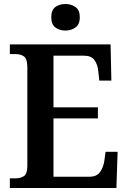

<svg xmlns="http://www.w3.org/2000/svg" viewBox="-20 -935 638 955"><path d="M29 0V-48H58Q83 -48 99.5 -59.5Q116 -71 116 -110V-599Q116 -643 99 -654.5Q82 -666 58 -666H29V-714H530L534 -534H474L469 -579Q466 -614 450 -636Q434 -658 399 -658H246V-401H467V-346H246V-56H425Q461 -56 477.5 -79Q494 -102 499 -135L505 -180H565L559 0ZM306 -783Q275 -783 255 -798.5Q235 -814 235 -849Q235 -885 255 -900Q275 -915 306 -915Q334 -915 355.5 -900Q377 -885 377 -849Q377 -814 355.5 -798.5Q334 -783 306 -783Z"/></svg>

Font: Noto Serif SemiCondensed SemiBold
Style: Regular
Weight: 600
Width: 4
Designer: Monotype Design Team
Foundry: Monotype Imaging Inc.
Version: Version 2.013; ttfautohint (v1.8.4.7-5d5b)